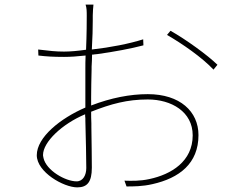

<svg xmlns="http://www.w3.org/2000/svg" viewBox="-20 -801 1040 830"><path d="M377 -76C377 -116 376 -184 375 -252V-268C374 -285 374 -302 374 -318C460 -352 530 -371 619 -371C721 -371 813 -318 813 -216C813 -103 720 -47 626 -27C585 -18 549 -19 518 -20L527 5C556 5 596 5 639 -5C755 -31 838 -94 838 -217C838 -319 758 -394 619 -394C542 -394 460 -378 374 -345V-382C374 -416 375 -459 376 -502V-513C377 -530 378 -548 378 -565C382 -565 386 -565 389 -566L400 -567C473 -577 547 -591 600 -605L599 -631C539 -612 458 -596 377 -587C380 -637 381 -682 381 -711V-718C381 -725 381 -730 381 -734C382 -756 382 -764 384 -781H350C355 -766 355 -751 355 -732C355 -714 355 -655 352 -586C317 -581 284 -578 257 -578C220 -578 196 -581 145 -587L146 -561C179 -557 210 -555 257 -555C283 -555 314 -557 350 -561C349 -541 349 -520 349 -499V-489C349 -487 349 -485 349 -484V-473V-463C349 -434 349 -406 349 -382V-336C242 -290 139 -208 139 -130C139 -57 255 9 314 9C357 9 377 -14 377 -76ZM920 -521C877 -563 783 -631 717 -668L702 -650C768 -612 853 -553 903 -500L920 -521ZM166 -131C166 -187 248 -265 348 -307C348 -301 348 -296 349 -290V-279C351 -201 353 -119 353 -75C353 -44 339 -17 311 -17C263 -17 180 -64 168 -118L166 -130V-131ZM166 -127V-129L167 -122Z"/></svg>

Font: Glow Sans SC Normal Thin
Style: Regular
Weight: 100
Designer: Ryoko NISHIZUKA (kana, bopomofo & ideographs); Paul D. Hunt (Latin, Greek & Cyrillic); Sandoll Communications, Soo-young
Version: Version 0.93